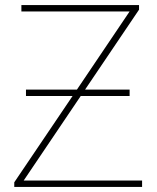

<svg xmlns="http://www.w3.org/2000/svg" viewBox="-20 -734 618 754"><path d="M282 -382 489 -689H64V-714H526V-696L314 -382H489V-357H297L73 -25H538V0H36V-18L265 -357H82V-382Z"/></svg>

Font: Noto Sans UI Thin
Style: Regular
Weight: 250
Designer: Monotype Design Team
Foundry: Monotype Imaging Inc.
Version: Version 1.001